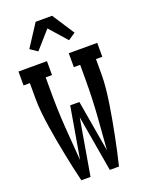

<svg xmlns="http://www.w3.org/2000/svg" viewBox="-178 -1060 856 1141"><g transform="rotate(-20 250.0 -489.0)"><path d="M131 0Q120 -45 110 -90.5Q100 -136 91 -182Q82 -228 73.5 -274Q65 -320 58 -366Q51 -412 46 -458.5Q41 -505 41 -551V-647H1V-735H181V-647H141V-551Q141 -442 148.5 -333Q156 -224 165 -115L221 -441H279L335 -115Q344 -224 351.5 -333Q359 -442 359 -551V-647H319V-735H499V-647H459V-551Q459 -505 454 -458.5Q449 -412 442 -366Q435 -320 426.5 -274Q418 -228 409 -182Q400 -136 390 -90.5Q380 -45 369 0H311L250 -355L189 0ZM153 -807 107 -838 198 -978H302L393 -838L347 -807L250 -917Z"/></g></svg>

Font: Iosevka Curly Slab Semibold
Style: Regular
Weight: 600
Monospace: yes
Designer: Belleve Invis
Foundry: Belleve Invis
Version: Version 22.1.2; ttfautohint (v1.8.4)